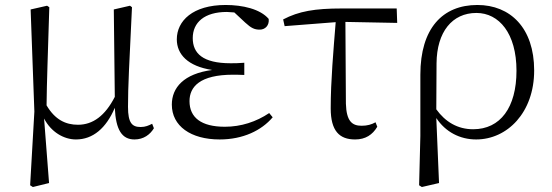

<svg xmlns="http://www.w3.org/2000/svg" viewBox="-20 -546 2217 771"><path d="M285 14C353 14 406 -31 441 -113C445 -24 470 14 520 14C557 14 583 -6 598 -31L591 -49C577 -42 564 -36 545 -36C511 -36 494 -51 494 -117C494 -198 499 -288 510 -517L502 -523L437 -508L441 -157C402 -81 353 -45 293 -45C244 -45 201 -65 167 -123C168 -219 172 -317 178 -517L169 -523L103 -508L118 -98L101 198L112 205L177 189L157 -70C185 -16 236 14 285 14Z M862 14C956 14 1030 -22 1075 -75L1061 -92C1009 -57 948 -37 883 -37C788 -37 741 -74 741 -140C741 -197 782 -246 916 -246C927 -246 936 -246 961 -245V-294C937 -292 922 -292 906 -292C794 -292 754 -332 754 -393C754 -456 801 -498 891 -498L921 -496L965 -455C989 -433 1002 -427 1023 -427C1045 -427 1062 -444 1059 -470C1025 -510 954 -526 886 -526C754 -526 690 -462 690 -388C690 -328 734 -280 832 -265C718 -250 670 -194 670 -126C670 -40 746 14 862 14Z M1406 14C1448 14 1476 -5 1495 -37L1488 -55C1472 -46 1455 -41 1432 -41C1394 -41 1371 -59 1369 -130L1367 -458L1575 -454L1573 -512H1353C1244 -512 1180 -501 1117 -468L1123 -441L1328 -457C1319 -344 1308 -221 1308 -111C1308 -20 1343 14 1406 14Z M1663 198 1674 205 1743 189 1732 -72C1769 -16 1827 14 1892 14C2017 14 2125 -94 2125 -263C2125 -434 2029 -526 1897 -526C1757 -526 1668 -432 1668 -246V0ZM1732 -107 1733 -292C1734 -418 1796 -494 1893 -494C1984 -494 2054 -412 2054 -262C2054 -114 1989 -27 1880 -27C1817 -27 1768 -57 1732 -107Z"/></svg>

Font: Noto Serif TC Light
Style: Regular
Weight: 300
Designer: Ryoko NISHIZUKA 西塚涼子 (kana & ideographs); Frank Grießhammer (Latin, Greek & Cyrillic); Wenlong ZHANG 张文龙 (bopomofo); San
Foundry: Adobe
Version: Version 2.001;hotconv 1.1.0;makeotfexe 2.6.0